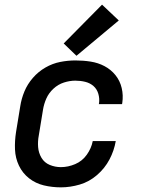

<svg xmlns="http://www.w3.org/2000/svg" viewBox="-20 -798 616 826"><path d="M242 8Q282 8 323 -4Q364 -16 397.5 -45Q431 -74 451 -112Q471 -150 478 -191H379Q373 -160 353.5 -132.5Q334 -105 303.5 -92Q273 -79 242 -79Q217 -79 194 -88.5Q171 -98 158.5 -119Q146 -140 144 -165Q142 -190 147 -216L165 -326Q169 -351 179.5 -374.5Q190 -398 210 -416.5Q230 -435 255 -443Q280 -451 304 -451Q326 -451 346.5 -446Q367 -441 382 -428Q397 -415 403 -394.5Q409 -374 406 -353Q406 -351 405 -350H505L506 -355Q511 -388 503.5 -419.5Q496 -451 476.5 -475Q457 -499 429.5 -513.5Q402 -528 370 -533Q338 -538 304 -538Q272 -538 239 -531.5Q206 -525 175.5 -507.5Q145 -490 121.5 -463Q98 -436 85 -404.5Q72 -373 67 -340L49 -230Q43 -192 44.5 -155Q46 -118 61.5 -85.5Q77 -53 105 -31Q133 -9 168.5 -0.5Q204 8 242 8ZM309 -558 491 -710 419 -778 254 -611Z"/></svg>

Font: Iosevka Sparkle Medium Oblique
Style: Regular
Weight: 500
Italic angle: -9°
Designer: Belleve Invis
Foundry: Belleve Invis
Version: Version 4.5.0; ttfautohint (v1.8.3)